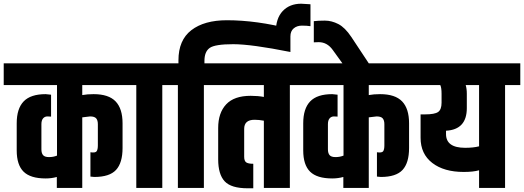

<svg xmlns="http://www.w3.org/2000/svg" viewBox="-60 -1012 2822 1034"><path d="M247 -174V-554H-40V-671H671V-554H383V-500Q410 -505 444 -505Q525 -505 562.5 -466Q600 -427 600 -348V-215Q600 -135 565 -97Q530 -59 448 -59L427 -61V-192Q454 -188 460.5 -197.5Q467 -207 467 -229V-343Q467 -364 458 -374.5Q449 -385 425 -385L383 -380V0H246V-59Q218 -51 186 -51Q104 -51 67 -87.5Q30 -124 30 -202V-348Q30 -427 67.5 -466Q105 -505 186 -505L215 -502V-384Q210 -385 195.5 -385Q181 -385 172 -374.5Q163 -364 163 -343V-208Q163 -187 172 -176.5Q181 -166 204 -166Q227 -166 247 -174Z M674 -554H592V-671H896V-554H814V0H674Z M901 -671V-687Q901 -796 970.5 -849.5Q1040 -903 1162 -903Q1322 -903 1504 -856V-732Q1294 -774 1196 -774Q1098 -774 1069.5 -754Q1041 -734 1041 -684V-671H1120V-554H1038V0H898V-554H816V-671Z M1290 -496Q1329 -496 1361 -490V-554H1040V-671H1583V-554H1501V0H1361V-362Q1334 -367 1311 -367Q1255 -367 1255 -318V-168Q1255 -145 1266 -137.5Q1277 -130 1304 -130V2H1274Q1185 2 1150 -35.5Q1115 -73 1115 -154V-323Q1115 -404 1158 -450Q1201 -496 1290 -496Z M1504 -786H1425V-837Q1425 -913 1462.5 -952.5Q1500 -992 1562 -992L1612 -989V-871Q1593 -874 1566 -874Q1539 -874 1521.5 -859Q1504 -844 1504 -816Z M1790 -174V-554H1503V-671H2214V-554H1926V-500Q1953 -505 1987 -505Q2068 -505 2105.5 -466Q2143 -427 2143 -348V-215Q2143 -135 2108 -97Q2073 -59 1991 -59L1970 -61V-192Q1997 -188 2003.5 -197.5Q2010 -207 2010 -229V-343Q2010 -364 2001 -374.5Q1992 -385 1968 -385L1926 -380V0H1789V-59Q1761 -51 1729 -51Q1647 -51 1610 -87.5Q1573 -124 1573 -202V-348Q1573 -427 1610.5 -466Q1648 -505 1729 -505L1758 -502V-384Q1753 -385 1738.5 -385Q1724 -385 1715 -374.5Q1706 -364 1706 -343V-208Q1706 -187 1715 -176.5Q1724 -166 1747 -166Q1770 -166 1790 -174Z M1630 -898Q1653 -901 1689.5 -901Q1726 -901 1762 -882.5Q1798 -864 1832 -813L1926 -671H1784L1732 -743Q1702 -785 1656 -785Q1640 -785 1630 -784Z M2318 -507Q2318 -540 2311 -554H2135V-671H2742V-554H2660V0H2520V-95Q2489 -86 2437 -86Q2331 -86 2268 -134.5Q2205 -183 2205 -270V-396H2229Q2281 -396 2299.5 -409Q2318 -422 2318 -459ZM2454 -507V-430Q2454 -314 2342 -308V-290Q2342 -216 2445 -216Q2489 -216 2520 -224V-554H2448Q2454 -534 2454 -507Z"/></svg>

Font: Khand
Style: Bold
Weight: 700
Designer: Devanagari: Sanchit Sawaria, Jyotish Sonowal; Latin: Satya Rajpurohit
Foundry: Indian Type Foundry
Version: Version 1.101;PS 1.0;hotconv 1.0.78;makeotf.lib2.5.61930; tt